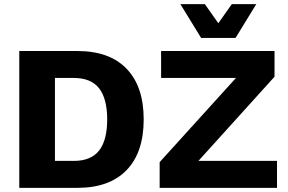

<svg xmlns="http://www.w3.org/2000/svg" viewBox="-20 -906 1387 926"><path d="M1116 -723H950L850 -886H968L1033 -794L1098 -886H1216ZM353 -660Q508 -660 590.5 -574.5Q673 -489 673 -330Q673 -171 590.5 -85.5Q508 0 353 0H73V-660ZM937 -130H1316V0H750V-124L1118 -530H757V-660H1304V-536ZM336 -130Q419 -130 458 -180Q497 -230 497 -330Q497 -430 458 -480Q419 -530 336 -530H245V-130Z"/></svg>

Font: Elaine Sans
Style: Bold
Weight: 700
Designer: Wei Huang
Foundry: Wei Huang
Version: Version 2.001;December 24, 2019;FontCreator 12.0.0.2547 64-b